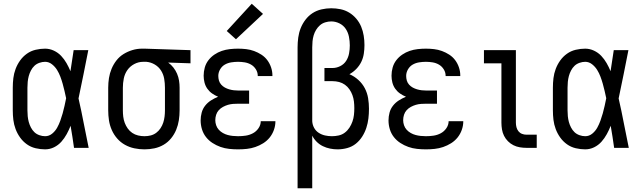

<svg xmlns="http://www.w3.org/2000/svg" viewBox="-20 -787 3415 1022"><path d="M220 8Q195 8 169.5 2Q144 -4 123 -19Q102 -34 87 -55Q72 -76 63 -100Q54 -124 51 -149Q48 -174 48 -200V-320Q48 -346 51 -371Q54 -396 63 -420Q72 -444 87 -465Q102 -486 123 -501Q144 -516 169.5 -522Q195 -528 220 -528Q244 -528 266.5 -517.5Q289 -507 305.5 -489.5Q322 -472 334 -451Q346 -430 355 -408Q359 -436 363.5 -464Q368 -492 372 -520H450Q437 -456 424.5 -391.5Q412 -327 398 -263Q413 -198 425.5 -132Q438 -66 452 0H374Q370 -29 365.5 -58Q361 -87 356 -116V-118Q347 -95 335 -73Q323 -51 306.5 -32.5Q290 -14 267.5 -3Q245 8 220 8ZM220 -62Q241 -62 257.5 -75.5Q274 -89 284 -107Q294 -125 301 -144.5Q308 -164 313.5 -183.5Q319 -203 323.5 -223.5Q328 -244 332 -264Q328 -283 323.5 -302.5Q319 -322 313.5 -341.5Q308 -361 301 -379.5Q294 -398 283.5 -415Q273 -432 256.5 -445Q240 -458 220 -458Q205 -458 189.5 -452.5Q174 -447 163 -436.5Q152 -426 144.5 -411.5Q137 -397 133 -382Q129 -367 127.5 -351.5Q126 -336 126 -320V-200Q126 -184 127.5 -168.5Q129 -153 133 -138Q137 -123 144.5 -108.5Q152 -94 163 -83.5Q174 -73 189.5 -67.5Q205 -62 220 -62Z M749 8Q722 8 695.5 2.5Q669 -3 645.5 -16Q622 -29 604 -49.5Q586 -70 575 -95Q564 -120 560 -146.5Q556 -173 556 -200V-320Q556 -346 560 -371.5Q564 -397 574 -421Q584 -445 600 -465.5Q616 -486 638 -499.5Q660 -513 685 -520.5Q710 -528 736 -528Q740 -528 743.5 -528Q747 -528 750 -528L994 -520V-450L875 -454Q891 -443 903 -427.5Q915 -412 922.5 -394.5Q930 -377 933 -358Q936 -339 936 -320V-200Q936 -173 932 -147Q928 -121 918 -96.5Q908 -72 891 -51Q874 -30 851 -16.5Q828 -3 802 2.5Q776 8 749 8ZM749 -62Q766 -62 782 -66Q798 -70 811.5 -80Q825 -90 834.5 -104.5Q844 -119 849 -134.5Q854 -150 856 -166.5Q858 -183 858 -200V-320Q858 -344 854 -367.5Q850 -391 837.5 -411Q825 -431 804 -443.5Q783 -456 759 -458H750Q748 -458 746 -458Q744 -458 742 -458Q717 -458 694.5 -446Q672 -434 658 -414Q644 -394 639 -369.5Q634 -345 634 -320V-200Q634 -183 636 -166Q638 -149 644 -133Q650 -117 660 -103Q670 -89 684 -79.5Q698 -70 715 -66Q732 -62 749 -62Z M1247 8Q1224 8 1200 5.5Q1176 3 1153.5 -5Q1131 -13 1111 -26Q1091 -39 1076.5 -57.5Q1062 -76 1055 -99Q1048 -122 1048 -146Q1048 -167 1053.5 -187.5Q1059 -208 1072 -224.5Q1085 -241 1103 -252.5Q1121 -264 1141 -272Q1124 -279 1109 -289.5Q1094 -300 1083.5 -315Q1073 -330 1068.5 -348Q1064 -366 1064 -384Q1064 -406 1070 -427.5Q1076 -449 1089.5 -466.5Q1103 -484 1121.5 -496.5Q1140 -509 1160.5 -516Q1181 -523 1203 -525.5Q1225 -528 1247 -528Q1269 -528 1290.5 -525.5Q1312 -523 1332.5 -515.5Q1353 -508 1371.5 -496Q1390 -484 1403 -466.5Q1416 -449 1423 -428Q1430 -407 1430 -386Q1430 -385 1430 -384Q1430 -383 1430 -382H1352Q1352 -383 1352 -383.5Q1352 -384 1352 -384Q1352 -402 1342 -418Q1332 -434 1316.5 -443Q1301 -452 1283 -455Q1265 -458 1247 -458Q1229 -458 1210.5 -455Q1192 -452 1176.5 -443Q1161 -434 1151.5 -417.5Q1142 -401 1142 -383Q1142 -370 1145.5 -358Q1149 -346 1157.5 -336.5Q1166 -327 1177 -321Q1188 -315 1200 -311.5Q1212 -308 1224.5 -306.5Q1237 -305 1250 -305H1306V-235H1250Q1236 -235 1221.5 -234Q1207 -233 1193.5 -229Q1180 -225 1167 -218Q1154 -211 1144.5 -200.5Q1135 -190 1130.5 -176Q1126 -162 1126 -147Q1126 -134 1130.5 -120.5Q1135 -107 1144.5 -96.5Q1154 -86 1166.5 -79Q1179 -72 1192 -68.5Q1205 -65 1219 -63.5Q1233 -62 1247 -62Q1268 -62 1288 -65Q1308 -68 1326 -77.5Q1344 -87 1356 -104.5Q1368 -122 1368 -142Q1368 -142 1368 -142Q1368 -142 1368 -142H1446Q1446 -142 1446 -141.5Q1446 -141 1446 -141Q1446 -118 1438 -95.5Q1430 -73 1415.5 -55Q1401 -37 1381 -24.5Q1361 -12 1339 -4.5Q1317 3 1294 5.5Q1271 8 1247 8ZM1236 -578 1187 -622 1320 -767 1380 -713Z M1564 215V-535Q1564 -561 1567.5 -587Q1571 -613 1580.5 -637Q1590 -661 1606 -682Q1622 -703 1643.5 -717Q1665 -731 1691 -737Q1717 -743 1743 -743Q1768 -743 1792.5 -738Q1817 -733 1838.5 -720Q1860 -707 1876.5 -687.5Q1893 -668 1902.5 -645Q1912 -622 1916 -597Q1920 -572 1920 -547Q1920 -524 1916.5 -501Q1913 -478 1903 -457.5Q1893 -437 1876.5 -420Q1860 -403 1840 -392Q1866 -381 1887.5 -361.5Q1909 -342 1922 -317Q1935 -292 1939.5 -264Q1944 -236 1944 -208Q1944 -182 1941 -156.5Q1938 -131 1930 -106.5Q1922 -82 1908 -60Q1894 -38 1874 -22Q1854 -6 1828.5 1Q1803 8 1777 8Q1757 8 1737 4Q1717 0 1698.5 -9Q1680 -18 1665.5 -32.5Q1651 -47 1642 -65V215ZM1747 -62Q1765 -62 1783 -66Q1801 -70 1815.5 -81Q1830 -92 1840 -107.5Q1850 -123 1856 -140Q1862 -157 1864 -175Q1866 -193 1866 -211Q1866 -229 1864 -246.5Q1862 -264 1856 -280.5Q1850 -297 1840 -311.5Q1830 -326 1816 -336Q1802 -346 1785 -350.5Q1768 -355 1750 -355H1707V-425H1750Q1771 -425 1791 -435Q1811 -445 1822.5 -463Q1834 -481 1838 -502.5Q1842 -524 1842 -545Q1842 -568 1837.5 -591Q1833 -614 1820.5 -633Q1808 -652 1787 -662.5Q1766 -673 1743 -673Q1727 -673 1711 -668Q1695 -663 1683 -652.5Q1671 -642 1662.5 -628Q1654 -614 1649.5 -598.5Q1645 -583 1643.5 -567Q1642 -551 1642 -535V-146V-142Q1643 -123 1652 -106.5Q1661 -90 1676.5 -80Q1692 -70 1710 -66Q1728 -62 1747 -62Z M2247 8Q2224 8 2200 5.5Q2176 3 2153.5 -5Q2131 -13 2111 -26Q2091 -39 2076.5 -57.5Q2062 -76 2055 -99Q2048 -122 2048 -146Q2048 -167 2053.5 -187.5Q2059 -208 2072 -224.5Q2085 -241 2103 -252.5Q2121 -264 2141 -272Q2124 -279 2109 -289.5Q2094 -300 2083.5 -315Q2073 -330 2068.5 -348Q2064 -366 2064 -384Q2064 -406 2070 -427.5Q2076 -449 2089.5 -466.5Q2103 -484 2121.5 -496.5Q2140 -509 2160.5 -516Q2181 -523 2203 -525.5Q2225 -528 2247 -528Q2269 -528 2290.5 -525.5Q2312 -523 2332.5 -515.5Q2353 -508 2371.5 -496Q2390 -484 2403 -466.5Q2416 -449 2423 -428Q2430 -407 2430 -386Q2430 -385 2430 -384Q2430 -383 2430 -382H2352Q2352 -383 2352 -383.5Q2352 -384 2352 -384Q2352 -402 2342 -418Q2332 -434 2316.5 -443Q2301 -452 2283 -455Q2265 -458 2247 -458Q2229 -458 2210.5 -455Q2192 -452 2176.5 -443Q2161 -434 2151.5 -417.5Q2142 -401 2142 -383Q2142 -370 2145.5 -358Q2149 -346 2157.5 -336.5Q2166 -327 2177 -321Q2188 -315 2200 -311.5Q2212 -308 2224.5 -306.5Q2237 -305 2250 -305H2306V-235H2250Q2236 -235 2221.5 -234Q2207 -233 2193.5 -229Q2180 -225 2167 -218Q2154 -211 2144.5 -200.5Q2135 -190 2130.5 -176Q2126 -162 2126 -147Q2126 -134 2130.5 -120.5Q2135 -107 2144.5 -96.5Q2154 -86 2166.5 -79Q2179 -72 2192 -68.5Q2205 -65 2219 -63.5Q2233 -62 2247 -62Q2268 -62 2288 -65Q2308 -68 2326 -77.5Q2344 -87 2356 -104.5Q2368 -122 2368 -142Q2368 -142 2368 -142Q2368 -142 2368 -142H2446Q2446 -142 2446 -141.5Q2446 -141 2446 -141Q2446 -118 2438 -95.5Q2430 -73 2415.5 -55Q2401 -37 2381 -24.5Q2361 -12 2339 -4.5Q2317 3 2294 5.5Q2271 8 2247 8Z M2783 0Q2765 0 2747 -3Q2729 -6 2713 -14Q2697 -22 2684 -35Q2671 -48 2663 -64Q2655 -80 2652 -98Q2649 -116 2649 -134V-450H2556V-520H2726V-134Q2726 -122 2729 -110Q2732 -98 2739.5 -88.5Q2747 -79 2758.5 -74.5Q2770 -70 2783 -70H2837V0Z M3095 8Q3070 8 3044.5 2Q3019 -4 2998 -19Q2977 -34 2962 -55Q2947 -76 2938 -100Q2929 -124 2926 -149Q2923 -174 2923 -200V-320Q2923 -346 2926 -371Q2929 -396 2938 -420Q2947 -444 2962 -465Q2977 -486 2998 -501Q3019 -516 3044.5 -522Q3070 -528 3095 -528Q3119 -528 3141.5 -517.5Q3164 -507 3180.5 -489.5Q3197 -472 3209 -451Q3221 -430 3230 -408Q3234 -436 3238.5 -464Q3243 -492 3247 -520H3325Q3312 -456 3299.5 -391.5Q3287 -327 3273 -263Q3288 -198 3300.5 -132Q3313 -66 3327 0H3249Q3245 -29 3240.5 -58Q3236 -87 3231 -116V-118Q3222 -95 3210 -73Q3198 -51 3181.5 -32.5Q3165 -14 3142.5 -3Q3120 8 3095 8ZM3095 -62Q3116 -62 3132.5 -75.5Q3149 -89 3159 -107Q3169 -125 3176 -144.5Q3183 -164 3188.5 -183.5Q3194 -203 3198.5 -223.5Q3203 -244 3207 -264Q3203 -283 3198.5 -302.5Q3194 -322 3188.5 -341.5Q3183 -361 3176 -379.5Q3169 -398 3158.5 -415Q3148 -432 3131.5 -445Q3115 -458 3095 -458Q3080 -458 3064.5 -452.5Q3049 -447 3038 -436.5Q3027 -426 3019.5 -411.5Q3012 -397 3008 -382Q3004 -367 3002.5 -351.5Q3001 -336 3001 -320V-200Q3001 -184 3002.5 -168.5Q3004 -153 3008 -138Q3012 -123 3019.5 -108.5Q3027 -94 3038 -83.5Q3049 -73 3064.5 -67.5Q3080 -62 3095 -62Z"/></svg>

Font: Zed Sans
Style: Regular
Weight: 400
Designer: Belleve Invis
Foundry: Belleve Invis
Version: Version 1.0.0; ttfautohint (v1.8.4)